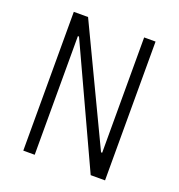

<svg xmlns="http://www.w3.org/2000/svg" viewBox="-132 -840 884 949"><g transform="rotate(20 310.0 -365.0)"><path d="M161 -624H155V0H95V-730H170L459 -123.5H465V-730H525V0H449.5Z"/></g></svg>

Font: Monaspace Neon Var
Style: Regular
Weight: 400
Designer: Riley Cran and the Lettermatic Team
Version: Version 1.000 (Monaspace Neon Var)